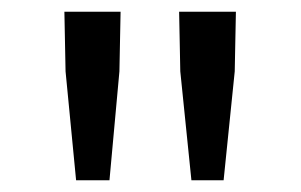

<svg xmlns="http://www.w3.org/2000/svg" viewBox="-20 -791 514 328"><path d="M110 -483H167L184 -669L186 -771H90L92 -669ZM307 -483H362L381 -669L383 -771H286L288 -669Z"/></svg>

Font: Source Han Sans JP
Style: Regular
Weight: 400
Designer: Ryoko NISHIZUKA 西塚涼子 (kana, bopomofo & ideographs); Paul D. Hunt (Latin, Greek & Cyrillic); Sandoll Communications 산돌커뮤니
Foundry: Adobe
Version: Version 2.004;hotconv 1.0.118;makeotfexe 2.5.65603